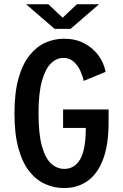

<svg xmlns="http://www.w3.org/2000/svg" viewBox="-20 -892 590 922"><path d="M288 11Q241 11 198 -7.8Q155 -26.5 121.5 -68.2Q88 -110 68.8 -178.8Q49.5 -247.5 49.5 -348Q49.5 -447.5 69 -516.2Q88.5 -585 122.2 -626.8Q156 -668.5 198.5 -687.2Q241 -706 287 -706Q343.5 -706 385.5 -683.5Q427.5 -661 453.5 -624.8Q479.5 -588.5 487 -547L382 -503.5Q377.5 -525.5 366 -551.2Q354.5 -577 334.2 -595.5Q314 -614 284.5 -614Q252 -614 225 -588Q198 -562 181.5 -503.8Q165 -445.5 165 -348Q165 -249 181.2 -190.5Q197.5 -132 225.5 -106.5Q253.5 -81 289 -81Q338.5 -81 365.2 -127.5Q392 -174 392 -277.5H283V-366.5H501.5V-306.5Q501.5 -195.5 474.5 -125.5Q447.5 -55.5 399.5 -22.2Q351.5 11 288 11ZM105.5 -871.5H212.5L281 -807L349 -871.5H455.5L319 -753.5H242Z"/></svg>

Font: Trispace SemiCondensed Medium
Style: Regular
Weight: 500
Width: 4
Designer: Tyler Finck
Foundry: Etcetera Type Company
Version: Version 1.210; ttfautohint (v1.8.3)